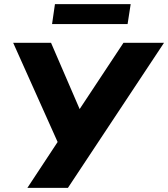

<svg xmlns="http://www.w3.org/2000/svg" viewBox="-20 -913 817 933"><path d="M113 0 260 -223 44 -705H228L367 -383L580 -705H777L310 0ZM233 -796 247 -893H615L600 -796Z"/></svg>

Font: Nunito Sans Black
Style: Italic
Weight: 900
Italic angle: -9°
Designer: Vernon Adams
Foundry: Vernon Adams
Version: Version 3.006; ttfautohint (v1.8.3)